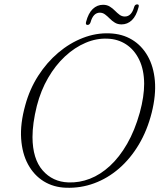

<svg xmlns="http://www.w3.org/2000/svg" viewBox="-20 -868 756 901"><path d="M493.5 -711.5Q553.5 -709.5 599.2 -682Q645 -654.5 673 -605.2Q701 -556 706.8 -488.8Q712.5 -421.5 692 -339.5Q671 -256 631.5 -189.8Q592 -123.5 538.5 -77.2Q485 -31 421.8 -7.8Q358.5 15.5 289.5 13Q231 11 185.2 -17.2Q139.5 -45.5 111.8 -96.2Q84 -147 79.2 -217.5Q74.5 -288 98.5 -374Q119 -449.5 159.2 -512.2Q199.5 -575 253.2 -620.5Q307 -666 368.8 -690Q430.5 -714 493.5 -711.5ZM301 -12Q352 -10 401.8 -29.2Q451.5 -48.5 496 -89.5Q540.5 -130.5 576.5 -193Q612.5 -255.5 636 -339.5Q646.5 -378 651.5 -411.8Q656.5 -445.5 656.5 -475Q656 -541 633.2 -587.8Q610.5 -634.5 571.8 -659.8Q533 -685 484.5 -686.5Q433 -689 381.8 -667.2Q330.5 -645.5 285.2 -603.5Q240 -561.5 205.8 -502.5Q171.5 -443.5 153 -371.5Q142.5 -329.5 137.5 -292.8Q132.5 -256 132.5 -224.5Q133 -122.5 180 -68.5Q227 -14.5 301 -12ZM550.5 -753.5Q532 -753.5 518.8 -761.8Q505.5 -770 494.8 -781Q484 -792 473 -800.2Q462 -808.5 448.5 -808.5Q417.5 -808.5 405 -763.5Q400.5 -751 391 -751Q380 -751 384 -765.5Q394.5 -806 415.2 -825.8Q436 -845.5 463.5 -845.5Q482 -845.5 495.2 -837.2Q508.5 -829 519.2 -818Q530 -807 541 -798.8Q552 -790.5 566 -790.5Q597 -790.5 609.5 -835Q613 -847.5 624 -847.5Q634.5 -847.5 630 -833.5Q619.5 -793 598.8 -773.2Q578 -753.5 550.5 -753.5Z"/></svg>

Font: Fraunces 72pt Soft Wonky ExtraLight
Style: Italic
Weight: 250
Italic angle: -16°
Version: Version 1.000;[b76b70a41]